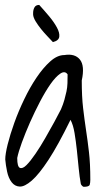

<svg xmlns="http://www.w3.org/2000/svg" viewBox="-20 -759 406 767"><path d="M302.7 -25.4Q297.9 -50.8 294.4 -86.4Q291 -122.1 287.1 -158.7Q283.2 -195.3 277.8 -227.5Q272.5 -259.8 261.7 -280.3Q211.9 -178.7 173.8 -120.6Q135.7 -62.5 106.9 -37.6Q78.1 -12.7 58.6 -13.7Q39.1 -14.6 26.4 -31.2Q13.7 -47.9 8.3 -73.7Q2.9 -99.6 1 -122.1Q1 -143.6 10.7 -182.6Q20.5 -221.7 37.1 -268.1Q53.7 -314.5 76.7 -362.3Q99.6 -410.2 126 -449.2Q152.3 -488.3 180.7 -513.7Q209 -539.1 237.3 -539.1Q279.3 -545.9 299.3 -521Q319.3 -496.1 306.6 -437.5Q306.6 -373 312 -327.1Q317.4 -281.2 323.7 -239.3Q330.1 -197.3 335.4 -151.4Q340.8 -105.5 340.8 -41Q340.8 -29.3 338.4 -21Q335.9 -12.7 314.5 -12.7Q311.5 -12.7 307.1 -17.6Q302.7 -22.5 302.7 -25.4ZM250 -461.9Q239.3 -477.5 220.7 -464.8Q202.1 -452.1 181.6 -422.9Q161.1 -393.6 139.6 -352.5Q118.2 -311.5 99.6 -269.5Q81.1 -227.5 67.4 -189.9Q53.7 -152.3 48.8 -127.9Q48.8 -92.8 59.6 -88.4Q70.3 -84 85.9 -99.6Q101.6 -115.2 121.6 -144.5Q141.6 -173.8 160.6 -207Q179.7 -240.2 196.8 -271.5Q213.9 -302.7 223.6 -322.3Q232.4 -342.8 237.3 -360.4Q242.2 -377.9 245.6 -394Q249 -410.2 249.5 -426.8Q250 -443.4 250 -461.9ZM191.4 -590.8Q181.6 -601.6 168.9 -614.7Q156.2 -627.9 144 -643.1Q131.8 -658.2 122.6 -673.3Q113.3 -688.5 112.3 -700.2V-707Q112.3 -719.7 117.7 -729.5Q123 -739.3 136.7 -739.3Q157.2 -716.8 176.8 -693.4Q196.3 -669.9 207.5 -648.9Q218.8 -627.9 216.8 -612.3Q214.8 -596.7 191.4 -590.8Z"/></svg>

Font: Shadows Into Light
Style: Regular
Weight: 400
Designer: Kimberly Geswein
Foundry: Kimberly Geswein
Version: Version 001.000